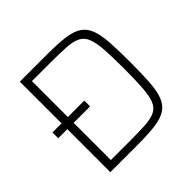

<svg xmlns="http://www.w3.org/2000/svg" viewBox="-170 -860 1032 1032"><g transform="rotate(-45 346.0 -344.0)"><path d="M111 0V-327H42V-371H111V-688H320Q401 -688 453.5 -681Q506 -674 536.5 -654Q567 -634 582 -595.5Q597 -557 601 -496Q605 -435 605 -344Q605 -253 601 -192Q597 -131 582 -92.5Q567 -54 536.5 -34Q506 -14 453.5 -7Q401 0 320 0ZM159 -44H301Q374 -44 421.5 -47Q469 -50 496.5 -64Q524 -78 536.5 -110Q549 -142 553 -199Q557 -256 557 -344Q557 -432 553 -489Q549 -546 536 -578Q523 -610 495 -624Q467 -638 420 -641Q373 -644 301 -644H159V-371H284V-327H159Z"/></g></svg>

Font: Saira Thin ExtraLight
Style: Regular
Weight: 250
Version: Version 1.101